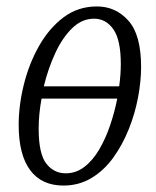

<svg xmlns="http://www.w3.org/2000/svg" viewBox="-20 -566 483 596"><path d="M177 10Q109 10 73.5 -38Q38 -86 38 -178Q38 -239 54 -303.5Q70 -368 101 -423Q132 -478 177 -512Q222 -546 281 -546Q339 -546 378.5 -502Q418 -458 418 -358Q418 -314 408.5 -263.5Q399 -213 379.5 -164.5Q360 -116 331.5 -76.5Q303 -37 264 -13.5Q225 10 177 10ZM272 -508Q234 -508 203.5 -478Q173 -448 151 -400Q129 -352 116 -298H350Q355 -335 355 -367Q355 -442 332 -475Q309 -508 272 -508ZM184 -28Q216 -28 242 -48Q268 -68 288 -102Q308 -136 322 -177.5Q336 -219 344 -260H109Q100 -211 100 -167Q100 -89 123.5 -58.5Q147 -28 184 -28Z"/></svg>

Font: Noto Serif ExtraCondensed Light
Style: Italic
Weight: 300
Width: 2
Italic angle: -12°
Designer: Monotype Design Team
Foundry: Monotype Imaging Inc.
Version: Version 2.014; ttfautohint (v1.8.4.7-5d5b)